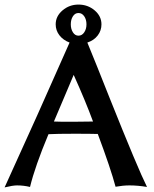

<svg xmlns="http://www.w3.org/2000/svg" viewBox="-28 -815 677 844"><path d="M298.8 -227.1Q223.1 -227.1 185.1 -225.1Q126 -84 104 6.8Q76.2 0 46.9 0Q28.3 0 -7.8 8.8Q135.7 -305.2 277.8 -627.9Q249.5 -638.7 233.2 -659.9Q216.8 -681.2 216.8 -708Q216.8 -743.7 246.8 -769.3Q276.9 -794.9 316.9 -794.9Q357.9 -794.9 387.9 -769.5Q418 -744.1 418 -708Q418 -680.7 401.6 -659.2Q385.3 -637.7 356 -627.9Q391.1 -543 454.1 -383.8Q578.6 -72.3 618.2 6.8Q578.1 0 541 0Q513.2 0 480 5.9Q459 -73.2 401.9 -226.1Q368.7 -227.1 298.8 -227.1ZM295.9 -279.8Q351.1 -279.8 380.9 -280.8Q347.7 -371.1 295.9 -485.8Q285.6 -462.4 256.1 -391.8Q226.6 -321.3 209 -280.8Q215.3 -280.8 227.5 -280.3Q239.7 -279.8 247.1 -279.8ZM316.9 -757.8Q301.8 -757.8 292.5 -743.4Q283.2 -729 283.2 -708Q283.2 -687.5 292.5 -672.9Q301.8 -658.2 316.9 -658.2Q332.5 -658.2 342.3 -672.9Q352.1 -687.5 352.1 -708Q352.1 -729 342.3 -743.4Q332.5 -757.8 316.9 -757.8Z"/></svg>

Font: Linear Smooth
Style: Bold
Weight: 700
Designer: Philipp H. Poll, Flanker
Foundry: Philipp H. Poll, reworked by Flanker
Version: Version 1.061 | FøM Fix